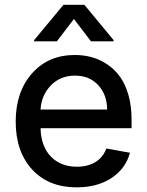

<svg xmlns="http://www.w3.org/2000/svg" viewBox="-20 -787 627 818"><path d="M367.7 -610.8 294.9 -706.1 222.2 -610.8H125.5V-616.2L250.5 -766.6H339.4L463.9 -616.2V-610.8ZM306.6 11.2Q187 11.2 116.9 -64.9Q46.9 -141.1 46.9 -269Q46.9 -395.5 116.2 -474.1Q185.5 -552.7 298.8 -552.7Q336.9 -552.7 371.3 -543.2Q405.8 -533.7 437 -512.7Q468.3 -491.7 491 -460.4Q513.7 -429.2 527.1 -382.6Q540.5 -335.9 540.5 -278.3V-240.7H152.8Q154.8 -163.1 196.8 -119.9Q238.8 -76.7 307.6 -76.7Q353.5 -76.7 386.2 -96.4Q418.9 -116.2 433.1 -154.3L533.7 -136.2Q515.6 -68.8 455.3 -28.8Q395 11.2 306.6 11.2ZM152.8 -320.3H436.5Q436 -383.8 398.4 -424.3Q360.8 -464.8 299.8 -464.8Q236.8 -464.8 196.5 -422.9Q156.2 -380.9 152.8 -320.3Z"/></svg>

Font: Interop Med
Style: Regular
Weight: 500
Designer: Rasmus Andersson, Google, Jang Haemin
Foundry: jhaemin
Version: Version 1.007